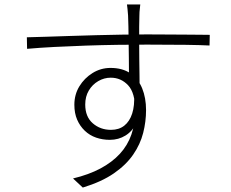

<svg xmlns="http://www.w3.org/2000/svg" viewBox="-20 -804 1040 865"><path d="M612 -784Q612 -780 610.5 -770Q609 -760 608.5 -750Q608 -740 608 -734Q607 -715 607 -683Q607 -651 607 -613Q607 -575 607.5 -536Q608 -497 608.5 -462.5Q609 -428 609 -404L561 -441Q561 -451 561 -478Q561 -505 560.5 -542Q560 -579 559.5 -616.5Q559 -654 558.5 -685.5Q558 -717 557 -734Q556 -748 554.5 -763.5Q553 -779 552 -784ZM101 -636Q139 -637 189 -638.5Q239 -640 296.5 -642Q354 -644 414.5 -645.5Q475 -647 532.5 -648Q590 -649 642 -649Q692 -649 736.5 -648.5Q781 -648 817.5 -648Q854 -648 881.5 -647.5Q909 -647 925 -647L924 -599Q885 -601 818.5 -602Q752 -603 642 -603Q579 -603 509 -602Q439 -601 366.5 -598.5Q294 -596 226 -592.5Q158 -589 102 -584ZM616 -349Q616 -291 596.5 -252Q577 -213 545.5 -193.5Q514 -174 475 -174Q442 -174 413 -184Q384 -194 362 -215Q340 -236 327.5 -265Q315 -294 315 -332Q315 -378 337.5 -415Q360 -452 397 -475Q434 -498 478 -498Q532 -498 567.5 -473.5Q603 -449 620.5 -406Q638 -363 638 -308Q638 -256 625 -205Q612 -154 580 -107.5Q548 -61 493 -23Q438 15 353 41L309 0Q380 -17 432.5 -45Q485 -73 520 -111Q555 -149 572 -198Q589 -247 589 -307Q589 -386 557 -420Q525 -454 479 -454Q449 -454 422.5 -438.5Q396 -423 380 -396Q364 -369 364 -333Q364 -278 398 -248.5Q432 -219 480 -219Q516 -219 540 -238Q564 -257 575.5 -292.5Q587 -328 584 -378Z"/></svg>

Font: Noto Sans JP Thin Light
Style: Regular
Weight: 300
Version: Version 2.004-H2;hotconv 1.0.118;makeotfexe 2.5.65603